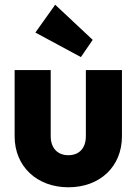

<svg xmlns="http://www.w3.org/2000/svg" viewBox="-20 -783 579 814"><path d="M270 11C404 11 497 -77 497 -205V-486H344V-206C344 -155 316 -125 270 -125C223 -125 195 -156 195 -206V-486H42V-205C42 -78 136 11 270 11ZM130 -645 323 -541 373 -614 214 -763Z"/></svg>

Font: MV Cash
Style: Bold
Weight: 700
Designer: Rodrigo Fuenzalida
Foundry: fragTYPE
Version: Version 1.100;Glyphs 3.1.2 (3151)